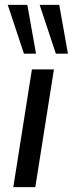

<svg xmlns="http://www.w3.org/2000/svg" viewBox="-20 -774 301 794"><path d="M35 0 112 -487H203L126 0ZM211 -552 144 -754H225L261 -552ZM79 -552 12 -754H93L129 -552Z"/></svg>

Font: Nunito Sans 12pt ExtraLight 12pt Medium
Style: Italic
Weight: 500
Italic angle: -9°
Version: Version 3.101;gftools[0.9.27]